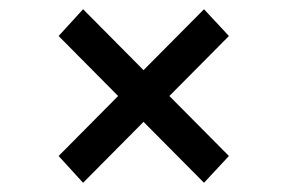

<svg xmlns="http://www.w3.org/2000/svg" viewBox="-20 -558 622 416"><path d="M476 -480 422 -538 291 -406 160 -538 107 -480 236 -350 107 -220 160 -162 291 -294 422 -162 476 -220 347 -350Z"/></svg>

Font: AWKNG-Font Medium
Style: Regular
Weight: 500
Designer: Awakening Church
Foundry: Awakening Church
Version: Version 1.700;PS 001.700;hotconv 1.0.88;makeotf.lib2.5.64775